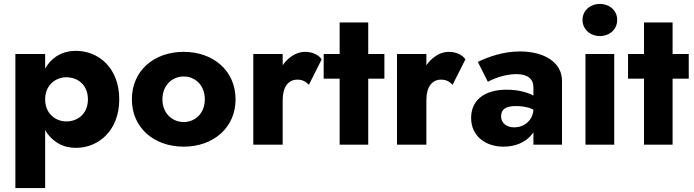

<svg xmlns="http://www.w3.org/2000/svg" viewBox="-20 -734 3519 974"><path d="M209 220V-74C223 -49 241 -30 263 -15C292 6 326 16 366 16C478 16 585 -70 585 -230C585 -391 478 -476 366 -476C326 -476 292 -466 263 -446C241 -431 223 -411 209 -386V-460H58V220ZM426 -230C426 -158 376 -118 316 -118C264 -118 209 -156 209 -230C209 -304 264 -342 316 -342C376 -342 426 -302 426 -230Z M649 -230C649 -86 761 10 912 10C1062 10 1175 -86 1175 -230C1175 -375 1062 -471 912 -471C761 -471 649 -375 649 -230ZM804 -230C804 -302 854 -346 912 -346C970 -346 1019 -302 1019 -230C1019 -159 970 -115 912 -115C854 -115 804 -159 804 -230Z M1414 -460H1265V0H1414V-227C1414 -293 1443 -330 1488 -330C1515 -330 1531 -320 1547 -304L1612 -433C1596 -457 1562 -471 1529 -471C1504 -471 1479 -463 1456 -446C1440 -435 1426 -420 1414 -403Z M1622 -460V-335H1703V0H1848V-335H1930V-460H1848V-620H1703V-460Z M2143 -460H1994V0H2143V-227C2143 -293 2172 -330 2217 -330C2244 -330 2260 -320 2276 -304L2341 -433C2325 -457 2291 -471 2258 -471C2233 -471 2208 -463 2185 -446C2169 -435 2155 -420 2143 -403Z M2455 -319C2475 -331 2537 -358 2599 -358C2656 -358 2686 -335 2686 -290V-249C2685 -250 2684 -250 2683 -251C2651 -267 2606 -279 2550 -279C2435 -279 2370 -224 2370 -136C2370 -41 2446 10 2534 10C2593 10 2646 -11 2678 -52C2681 -55 2683 -59 2686 -63V0H2831V-324C2831 -419 2739 -473 2618 -473C2531 -473 2456 -445 2404 -420ZM2522 -144C2522 -178 2544 -196 2597 -196C2620 -196 2643 -193 2664 -187C2671 -184 2679 -181 2686 -178C2685 -160 2680 -145 2672 -132C2653 -103 2623 -88 2588 -88C2552 -88 2522 -108 2522 -144Z M2935 -633C2935 -585 2975 -551 3023 -551C3072 -551 3111 -585 3111 -633C3111 -681 3072 -714 3023 -714C2975 -714 2935 -681 2935 -633ZM2950 -460V0H3096V-460Z M3166 -460V-335H3247V0H3392V-335H3474V-460H3392V-620H3247V-460Z"/></svg>

Font: Jost
Style: Bold
Weight: 700
Version: Version 3.710